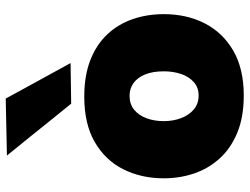

<svg xmlns="http://www.w3.org/2000/svg" viewBox="-116 -700 831 638"><g transform="rotate(-90 299.0 -380.5)"><path d="M301.5 14.5Q229.5 14.5 177.5 -7Q125.5 -28.5 91.8 -65.8Q58 -103 42 -150.8Q26 -198.5 26 -251Q26 -326 56 -385.8Q86 -445.5 146.2 -480.5Q206.5 -515.5 297.5 -515.5Q367.5 -515.5 419 -495.2Q470.5 -475 504.5 -438.8Q538.5 -402.5 555 -354.5Q571.5 -306.5 571.5 -251Q571.5 -175 540.8 -115Q510 -55 449.8 -20.2Q389.5 14.5 301.5 14.5ZM301 -135.5Q328 -135.5 346 -151.8Q364 -168 372.8 -194.2Q381.5 -220.5 381.5 -251Q381.5 -288 371 -313.5Q360.5 -339 342.2 -352Q324 -365 300 -365Q273 -365 254.2 -350Q235.5 -335 225.8 -309.2Q216 -283.5 216 -251Q216 -220.5 225.8 -194.2Q235.5 -168 254.5 -151.8Q273.5 -135.5 301 -135.5ZM274 -559Q246.5 -593 218.2 -628Q190 -663 161 -699.2Q132 -735.5 101.5 -772.5L291 -776.5Q320 -722.5 349.8 -668.8Q379.5 -615 409 -561Z"/></g></svg>

Font: Commissioner Thin ExtraBold
Style: Regular
Weight: 800
Version: Version 1.000